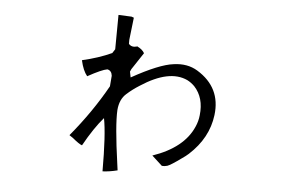

<svg xmlns="http://www.w3.org/2000/svg" viewBox="-44 -603 1008 668"><g transform="rotate(5 460.0 -268.5)"><path d="M388 -3Q360 4 336 5Q336 -124 325 -180Q292 -142 257 -79Q247 -82 223 -102Q216 -107 211 -110V-111Q284 -199 336 -292L339 -329Q337 -347 322 -350Q303 -347 254 -320Q239 -338 231 -374Q288 -387 334 -408L343 -422L344 -542L390 -540Q394 -539 398 -537L389 -459Q389 -452 389 -445Q399 -433 417 -438L418 -439Q437 -430 444 -417L405 -358Q403 -353 401 -349L405 -329Q500 -382 550 -388Q598 -395 634 -373Q719 -321 707 -224Q697 -143 630 -82Q620 -73 608 -65Q571 -38 559 -34Q549 -31 540 -32L504 -65Q612 -102 645 -178Q654 -198 656 -219Q663 -280 628 -318Q616 -330 602 -337Q537 -367 439 -303Q415 -288 395 -270Q372 -250 369 -212Q366 -159 385 -25Q387 -12 388 -3Z"/></g></svg>

Font: cwTeXYen
Style: Medium
Weight: 500
Version: Version 1.17